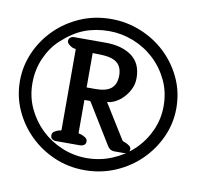

<svg xmlns="http://www.w3.org/2000/svg" viewBox="-80 -805 1002 908"><g transform="rotate(10 421.0 -351.0)"><path d="M381 12Q304 12 236.5 -17Q169 -46 118 -96Q67 -146 37.5 -211.5Q8 -277 8 -351Q8 -422 36.5 -487.5Q65 -553 115.5 -603.5Q166 -654 234.5 -684Q303 -714 384 -714Q457 -714 524.5 -687Q592 -660 644 -611.5Q696 -563 727.5 -496.5Q759 -430 759 -351Q759 -279 729.5 -213.5Q700 -148 649 -97.5Q598 -47 529 -17.5Q460 12 381 12ZM384 -656Q320 -656 266 -635.5Q212 -615 159 -566Q119 -530 93.5 -473.5Q68 -417 68 -351Q68 -286 94 -230.5Q120 -175 163 -134Q206 -93 262.5 -69.5Q319 -46 381 -46Q446 -46 504 -70.5Q562 -95 605 -136.5Q648 -178 673 -233.5Q698 -289 698 -351Q698 -419 671 -475Q644 -531 600 -571.5Q556 -612 499.5 -634Q443 -656 384 -656ZM431 -324 533 -160Q535 -155 541 -153Q547 -151 552 -149Q563 -144 570.5 -138Q578 -132 578 -123Q578 -110 569 -105Q560 -100 549 -100H505Q484 -100 472 -120L356 -309Q353 -315 347 -315H326Q324 -315 324 -314V-158Q324 -153 336 -152Q347 -148 357.5 -141.5Q368 -135 368 -123Q368 -111 359.5 -105.5Q351 -100 341 -100H225Q215 -100 207 -105.5Q199 -111 199 -123Q199 -131 202.5 -136Q206 -141 211 -143Q215 -146 219 -147.5Q223 -149 228 -151Q233 -153 237.5 -153Q242 -153 242 -158V-542Q242 -546 237 -546Q232 -546 227 -548Q216 -553 207.5 -560.5Q199 -568 199 -576Q199 -588 207 -593.5Q215 -599 225 -599H376Q454 -599 501.5 -564.5Q549 -530 549 -459Q549 -431 537.5 -407Q526 -383 508.5 -364.5Q491 -346 470.5 -335.5Q450 -325 431 -324ZM367 -539 329 -540H326Q324 -540 324 -540V-375Q324 -375 325 -375H367Q419 -375 442.5 -395.5Q466 -416 466 -457Q466 -497 442.5 -517Q419 -537 367 -539Z"/></g></svg>

Font: Jura
Style: Bold
Weight: 700
Designer: Ed Merritt
Foundry: Ten by Twenty
Version: Version 1.007